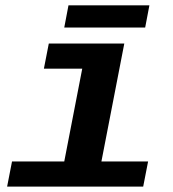

<svg xmlns="http://www.w3.org/2000/svg" viewBox="-20 -689 640 709"><path d="M354.5 -92.8H526.9L508.8 0H6.3L24.4 -92.8H217.3L283.7 -435.5H142.1L160.2 -528.3H439ZM232.9 -669.4H531.7L516.1 -587.4H217.3Z"/></svg>

Font: Liberation Mono
Style: Bold Italic
Weight: 700
Italic angle: -12°
Monospace: yes
Designer: Steve Matteson
Foundry: Ascender Corporation
Version: Version 2.1.5